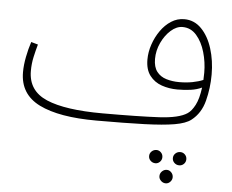

<svg xmlns="http://www.w3.org/2000/svg" viewBox="-53 -548 1082 894"><g transform="rotate(5 487.5 -100.5)"><path d="M406 21Q231 21 138.5 -25Q46 -71 46 -174Q46 -207 53.5 -245.5Q61 -284 72 -317L104 -308Q96 -280 89 -248.5Q82 -217 82 -183Q82 -90 169.5 -52.5Q257 -15 432 -15Q602 -15 695.5 -20Q789 -25 827 -51Q845 -63 860.5 -92.5Q876 -122 883 -175Q860 -164 831 -160Q802 -156 769 -156Q730 -156 695.5 -168Q661 -180 639.5 -208Q618 -236 618 -283Q618 -318 630 -353.5Q642 -389 663 -419Q684 -449 712 -467Q740 -485 773 -485Q820 -485 853.5 -450.5Q887 -416 904.5 -360Q922 -304 922 -239Q922 -176 906.5 -116Q891 -56 847 -22Q823 -3 770.5 6Q718 15 629.5 18Q541 21 406 21ZM653 -289Q653 -251 669.5 -229.5Q686 -208 714 -199.5Q742 -191 774 -191Q808 -191 836.5 -196.5Q865 -202 886 -211Q887 -227 887 -245Q887 -294 873.5 -340.5Q860 -387 833.5 -417.5Q807 -448 768 -448Q740 -448 713.5 -424.5Q687 -401 670 -364.5Q653 -328 653 -289ZM697 195Q684 195 674.5 186Q665 177 665 164Q665 151 674.5 142Q684 133 697 133Q709 133 718 142Q727 151 727 164Q727 177 718 186Q709 195 697 195ZM808 195Q795 195 785.5 186Q776 177 776 164Q776 151 785.5 142Q795 133 808 133Q821 133 830 142Q839 151 839 164Q839 177 830 186Q821 195 808 195ZM753 284Q740 284 730.5 274.5Q721 265 721 253Q721 240 730.5 230.5Q740 221 753 221Q765 221 774 230.5Q783 240 783 253Q783 265 774 274.5Q765 284 753 284Z"/></g></svg>

Font: Noto Sans Arabic UI XLt
Style: Regular
Weight: 200
Designer: Monotype Design Team, Nadine Chahine and Nizar Qandah
Foundry: Monotype Imaging Inc.
Version: Version 2.010; ttfautohint (v1.8.4.7-5d5b)